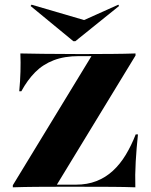

<svg xmlns="http://www.w3.org/2000/svg" viewBox="-20 -799 645 819"><path d="M34.7 0V-8.9L370.2 -559.7H317.7Q254.8 -559.7 208.9 -541.9Q162.9 -524.2 129.8 -490.7Q96.8 -457.3 71 -409.7H62.1Q66.1 -452.4 67.3 -493.1Q68.5 -533.9 66.9 -571Q108.1 -570.2 163.3 -569.4Q218.5 -568.5 302.4 -568.5H358.1Q404.8 -568.5 458.5 -569Q512.1 -569.4 558.1 -571V-562.1L222.6 -11.3H304Q352.4 -11.3 391.5 -26.6Q430.6 -41.9 461.7 -70.6Q492.7 -99.2 516.5 -138.7Q540.3 -178.2 558.9 -225.8H568.5Q562.1 -166.1 558.9 -109.3Q555.6 -52.4 557.3 0Q515.3 -1.6 458.1 -2Q400.8 -2.4 315.3 -2.4H236.3Q187.9 -2.4 134.7 -2Q81.5 -1.6 34.7 0ZM484.7 -779 487.9 -773.4 301.6 -623.4H292.7L110.5 -773.4L114.5 -779L371 -704L285.5 -689.5Z"/></svg>

Font: Playfair 144pt SemiExpanded Black
Style: Regular
Weight: 900
Width: 6
Designer: Claus Eggers Sørensen
Foundry: Claus Eggers Sørensen
Version: Version 2.203